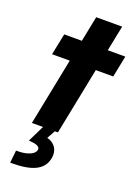

<svg xmlns="http://www.w3.org/2000/svg" viewBox="-171 -748 776 1070"><g transform="rotate(20 217.0 -213.0)"><path d="M150.4 -398.4H45.4L71.3 -525.4H175.8L206.1 -676.3H359.9L329.6 -525.4H433.6L408.2 -398.4H304.7L225.1 0H70.8ZM153.3 131.3Q153.8 129.4 153.8 126Q153.8 113.3 138.2 106.7Q122.6 100.1 88.9 97.7L136.7 0H207L179.7 48.8Q207.5 55.2 225.6 75.7Q243.7 96.2 243.7 127.4Q243.7 136.7 241.2 149.9Q230.5 201.7 180.2 226.1Q129.9 250.5 32.7 249.5L40.5 174.8Q72.8 175.8 97.7 169.9Q122.6 164.1 136.7 153.8Q150.9 143.6 153.3 131.3Z"/></g></svg>

Font: Reddit Sans Chocolate ExBold
Style: Italic
Weight: 800
Italic angle: -11.25°
Designer: Stephen Hutchings
Version: Version 1.013